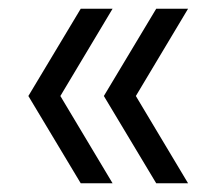

<svg xmlns="http://www.w3.org/2000/svg" viewBox="-20 -490 491 440"><path d="M218 -270 338 -470H411L268 -231V-309L411 -70H338ZM45 -270 165 -470H238L95 -231V-309L238 -70H165Z"/></svg>

Font: Uncut Sans Variable
Style: Regular
Weight: 400
Designer: Kasper Nordkvist
Foundry: UNCUT.wtf
Version: Version 1.304;Glyphs 3.2 (3246)